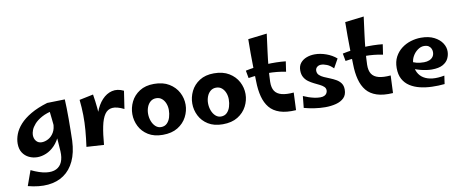

<svg xmlns="http://www.w3.org/2000/svg" viewBox="-80 -1110 4268 1763"><g transform="rotate(-10 2053.5 -228.5)"><path d="M60 260 110 120Q189 158 247 165.5Q305 173 342.5 154.5Q380 136 397 96Q414 56 411 -2Q408 -46 405 -90.5Q402 -135 397 -187.5Q392 -240 385 -306.5Q378 -373 368 -461L533 -465Q535 -430 536 -383Q537 -336 537 -283.5Q537 -231 536 -178.5Q535 -126 534 -79Q529 31 493 108Q457 185 394.5 228Q332 271 247.5 279Q163 287 60 260ZM195 14Q153 14 116.5 -3.5Q80 -21 58 -55Q36 -89 36 -140Q36 -182 53 -227Q70 -272 108.5 -315Q147 -358 211 -395.5Q275 -433 368 -461L416 -385Q346 -371 301 -346Q256 -321 231 -292.5Q206 -264 196.5 -238Q187 -212 187 -194Q187 -159 206 -136.5Q225 -114 257 -114Q287 -114 318 -130.5Q349 -147 370 -182Q391 -217 391 -271L449 -309Q444 -220 418.5 -158.5Q393 -97 356 -59Q319 -21 277 -3.5Q235 14 195 14Z M815 9 786 -141Q789 -227 814 -295.5Q839 -364 880 -408Q921 -452 972.5 -464.5Q1024 -477 1082 -449L1057 -283Q991 -316 947.5 -312Q904 -308 878 -270Q852 -232 837.5 -162Q823 -92 815 9ZM815 9 653 -1Q664 -81 670 -152.5Q676 -224 675 -294Q674 -364 666 -437L796 -464Q807 -397 812.5 -338.5Q818 -280 820 -225Q822 -170 820.5 -113Q819 -56 815 9Z M1364 12Q1283 12 1228.5 -22Q1174 -56 1147 -110Q1120 -164 1120 -223Q1120 -283 1147 -338Q1174 -393 1228.5 -428Q1283 -463 1363 -463Q1447 -463 1503.5 -428.5Q1560 -394 1588.5 -340Q1617 -286 1617 -226Q1617 -167 1588.5 -112Q1560 -57 1504 -22.5Q1448 12 1364 12ZM1360 -61Q1394 -61 1415.5 -82Q1437 -103 1447 -136Q1457 -169 1457 -204Q1457 -236 1446 -264.5Q1435 -293 1413.5 -311.5Q1392 -330 1360 -330Q1329 -330 1307 -311.5Q1285 -293 1274 -263.5Q1263 -234 1263 -202Q1263 -165 1275.5 -132.5Q1288 -100 1310 -80.5Q1332 -61 1360 -61Z M1923 12Q1842 12 1787.5 -22Q1733 -56 1706 -110Q1679 -164 1679 -223Q1679 -283 1706 -338Q1733 -393 1787.5 -428Q1842 -463 1922 -463Q2006 -463 2062.5 -428.5Q2119 -394 2147.5 -340Q2176 -286 2176 -226Q2176 -167 2147.5 -112Q2119 -57 2063 -22.5Q2007 12 1923 12ZM1919 -61Q1953 -61 1974.5 -82Q1996 -103 2006 -136Q2016 -169 2016 -204Q2016 -236 2005 -264.5Q1994 -293 1972.5 -311.5Q1951 -330 1919 -330Q1888 -330 1866 -311.5Q1844 -293 1833 -263.5Q1822 -234 1822 -202Q1822 -165 1834.5 -132.5Q1847 -100 1869 -80.5Q1891 -61 1919 -61Z M2607 1Q2517 7 2456.5 -13Q2396 -33 2361 -75.5Q2326 -118 2309.5 -181Q2293 -244 2292 -324Q2290 -390 2288.5 -456Q2287 -522 2287 -587.5Q2287 -653 2288 -717L2464 -738Q2453 -654 2443 -577.5Q2433 -501 2426.5 -431Q2420 -361 2418 -296Q2417 -241 2437.5 -210Q2458 -179 2502 -167.5Q2546 -156 2614 -162ZM2578 -362Q2498 -379 2407.5 -379Q2317 -379 2229 -365L2216 -436Q2309 -456 2408.5 -461Q2508 -466 2592 -457Z M2877 21Q2827 21 2775 13Q2723 5 2680 -7L2691 -116Q2713 -106 2739 -97Q2765 -88 2793 -82Q2821 -76 2847 -76Q2871 -76 2886 -83.5Q2901 -91 2908 -103.5Q2915 -116 2915 -129Q2915 -150 2900 -164Q2885 -178 2861.5 -189.5Q2838 -201 2811.5 -214Q2785 -227 2761.5 -244Q2738 -261 2723 -287Q2708 -313 2708 -351Q2708 -393 2730 -420Q2752 -447 2787.5 -460.5Q2823 -474 2865 -474Q2916 -474 2970.5 -454.5Q3025 -435 3065 -400L3018 -316Q2989 -346 2959 -358Q2929 -370 2905 -370Q2883 -370 2867.5 -357Q2852 -344 2852 -323Q2852 -298 2868.5 -282Q2885 -266 2911 -254.5Q2937 -243 2966 -231.5Q2995 -220 3021 -205Q3047 -190 3063.5 -167Q3080 -144 3080 -108Q3080 -59 3052 -31Q3024 -3 2977.5 9Q2931 21 2877 21Z M3511 1Q3421 7 3360.5 -13Q3300 -33 3265 -75.5Q3230 -118 3213.5 -181Q3197 -244 3196 -324Q3194 -390 3192.5 -456Q3191 -522 3191 -587.5Q3191 -653 3192 -717L3368 -738Q3357 -654 3347 -577.5Q3337 -501 3330.5 -431Q3324 -361 3322 -296Q3321 -241 3341.5 -210Q3362 -179 3406 -167.5Q3450 -156 3518 -162ZM3482 -362Q3402 -379 3311.5 -379Q3221 -379 3133 -365L3120 -436Q3213 -456 3312.5 -461Q3412 -466 3496 -457Z M3992 2Q3933 8 3874 6Q3815 4 3763 -8.5Q3711 -21 3670.5 -47Q3630 -73 3607 -115Q3584 -157 3584 -219Q3584 -279 3607.5 -323Q3631 -367 3669.5 -396.5Q3708 -426 3755.5 -440.5Q3803 -455 3851 -455Q3924 -455 3973.5 -429.5Q4023 -404 4047.5 -366Q4072 -328 4071 -288Q4071 -255 4055.5 -223Q4040 -191 4003 -170.5Q3966 -150 3900 -150Q3877 -150 3849.5 -154Q3822 -158 3793.5 -165.5Q3765 -173 3739 -183.5Q3713 -194 3695 -207L3721 -256Q3742 -244 3771.5 -236Q3801 -228 3841 -228Q3869 -228 3891 -237Q3913 -246 3925.5 -263.5Q3938 -281 3938 -307Q3938 -323 3931 -338.5Q3924 -354 3908.5 -364.5Q3893 -375 3865 -375Q3835 -375 3806 -354Q3777 -333 3759 -300.5Q3741 -268 3741 -232Q3741 -185 3758.5 -150Q3776 -115 3810 -94Q3844 -73 3892.5 -68Q3941 -63 4003 -75Z"/></g></svg>

Font: Marhey Medium
Style: Regular
Weight: 500
Designer: Nur Syamsi & Bustanul Arifin
Foundry: Namelatype
Version: Version 1.000